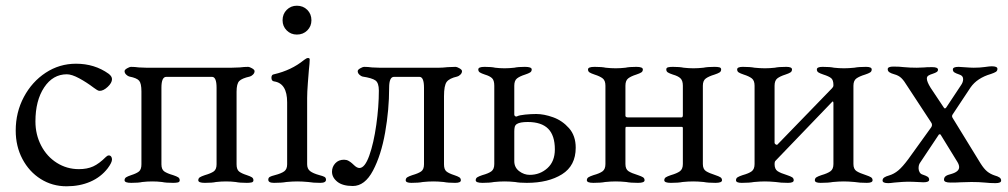

<svg xmlns="http://www.w3.org/2000/svg" viewBox="-20 -637 3529 672"><path d="M35 0ZM35 -180Q35 -244 63.5 -297.5Q92 -351 140 -382.5Q188 -414 246 -414Q311 -414 360 -379Q372 -370 372 -360Q372 -347 357 -333Q342 -319 329 -319Q324 -319 319 -322.5Q314 -326 308 -330Q283 -349 257 -363Q231 -377 214 -377Q165 -377 134.5 -331Q104 -285 104 -212Q104 -166 124 -127.5Q144 -89 179 -67Q214 -45 256 -45Q285 -45 306 -54.5Q327 -64 351 -88Q356 -93 361 -93Q366 -93 369 -89Q372 -85 372 -79Q372 -68 357 -48Q333 -17 296 -1Q259 15 213 15Q163 15 122.5 -10.5Q82 -36 58.5 -80.5Q35 -125 35 -180Z M416 -6Q416 -13 421.5 -16.5Q427 -20 439 -24Q458 -30 466.5 -37Q475 -44 475 -62V-317Q475 -345 467 -354.5Q459 -364 433 -369Q428 -370 422 -375.5Q416 -381 416 -388Q416 -393 425 -398Q434 -403 438 -403Q452 -403 466 -401L492 -400H791L819 -401Q835 -403 849 -403Q853 -403 862 -398Q871 -393 871 -388Q871 -381 865 -375.5Q859 -370 854 -369Q827 -363 817.5 -353.5Q808 -344 808 -316V-62Q808 -44 816.5 -37Q825 -30 844 -24Q856 -20 861.5 -16.5Q867 -13 867 -6Q867 0 860.5 1.5Q854 3 844 3Q819 3 805 0Q789 -2 771 -2Q754 -2 736 0Q723 3 697 3Q674 3 674 -6Q674 -13 679.5 -16.5Q685 -20 697 -24Q718 -30 728 -37Q738 -44 738 -62V-330Q738 -368 722 -368H562Q545 -368 545 -330V-62Q545 -44 555 -37Q565 -30 586 -24Q598 -20 603.5 -16.5Q609 -13 609 -6Q609 0 602.5 1.5Q596 3 586 3Q561 3 547 0Q531 -2 513 -2Q496 -2 478 0Q465 3 439 3Q416 3 416 -6Z M919 0ZM919 -8Q919 -15 924.5 -18Q930 -21 942 -24Q965 -30 975 -37.5Q985 -45 985 -62V-279Q985 -345 940 -352Q930 -353 930 -365Q930 -376 939 -377Q1000 -391 1044 -427Q1053 -434 1058 -434Q1064 -434 1064 -429Q1064 -418 1061 -391Q1060 -379 1057.5 -346.5Q1055 -314 1055 -294V-62Q1055 -46 1065.5 -38Q1076 -30 1098 -24Q1110 -21 1115.5 -18Q1121 -15 1121 -8Q1121 3 1101 3Q1076 3 1059 0Q1037 -2 1020 -2Q1004 -2 982 0Q966 3 939 3Q919 3 919 -8ZM969 -566Q969 -588 983.5 -602.5Q998 -617 1019 -617Q1041 -617 1055.5 -602.5Q1070 -588 1070 -566Q1070 -545 1055.5 -530.5Q1041 -516 1019 -516Q998 -516 983.5 -530.5Q969 -545 969 -566Z M1142 -36Q1142 -53 1153.5 -65.5Q1165 -78 1184 -78Q1193 -78 1200 -74Q1207 -70 1212 -65.5Q1217 -61 1218 -60Q1229 -49 1238 -49Q1257 -49 1272.5 -92.5Q1288 -136 1297 -200Q1306 -264 1306 -320Q1306 -347 1294 -355.5Q1282 -364 1249 -369Q1244 -370 1238 -375.5Q1232 -381 1232 -388Q1232 -393 1241 -398Q1250 -403 1254 -403Q1268 -403 1282 -401L1308 -400H1517Q1529 -400 1547 -402L1575 -403Q1579 -403 1588 -398Q1597 -393 1597 -388Q1597 -381 1591 -375.5Q1585 -370 1580 -369Q1553 -363 1543.5 -350.5Q1534 -338 1534 -300V-62Q1534 -44 1542.5 -37Q1551 -30 1570 -24Q1582 -20 1587.5 -16.5Q1593 -13 1593 -6Q1593 3 1573 3Q1548 3 1533 0Q1513 -2 1497 -2Q1480 -2 1460 0Q1445 3 1420 3Q1400 3 1400 -6Q1400 -13 1405.5 -16.5Q1411 -20 1423 -24Q1444 -30 1454 -37Q1464 -44 1464 -62V-330Q1464 -368 1448 -368H1359Q1342 -368 1342 -330Q1342 -253 1328 -173.5Q1314 -94 1285.5 -40Q1257 14 1215 14Q1179 14 1160.5 -1Q1142 -16 1142 -36Z M1645 -6Q1645 -13 1650.5 -16.5Q1656 -20 1668 -24Q1690 -30 1700 -37.5Q1710 -45 1710 -63V-337Q1710 -356 1702 -363.5Q1694 -371 1677 -376Q1665 -380 1659.5 -383.5Q1654 -387 1654 -394Q1654 -403 1676 -403Q1701 -403 1713 -400Q1729 -398 1746 -398Q1762 -398 1780 -400Q1793 -403 1817 -403Q1841 -403 1841 -394Q1841 -387 1835.5 -383.5Q1830 -380 1818 -376Q1799 -370 1789.5 -362.5Q1780 -355 1780 -337V-236Q1780 -232 1783.5 -230Q1787 -228 1790 -230Q1798 -234 1818.5 -236Q1839 -238 1857 -238Q1884 -238 1916 -226.5Q1948 -215 1971.5 -188.5Q1995 -162 1995 -120Q1995 -57 1947 -27Q1899 3 1824 3Q1798 3 1783 0Q1763 -2 1746 -2Q1729 -2 1709 0Q1694 3 1669 3Q1645 3 1645 -6ZM1922 -114Q1922 -163 1898.5 -186.5Q1875 -210 1827 -210Q1800 -210 1789 -203Q1783 -199 1781.5 -192.5Q1780 -186 1780 -177V-73Q1780 -51 1797 -38Q1814 -25 1834 -25Q1870 -25 1896 -48.5Q1922 -72 1922 -114Z M2034 -6Q2034 -13 2039.5 -16.5Q2045 -20 2057 -24Q2079 -30 2089 -37.5Q2099 -45 2099 -63V-337Q2099 -355 2089.5 -362.5Q2080 -370 2061 -376Q2049 -380 2043.5 -383.5Q2038 -387 2038 -394Q2038 -403 2061 -403Q2087 -403 2100 -400Q2118 -398 2135 -398Q2151 -398 2169 -400Q2182 -403 2207 -403Q2230 -403 2230 -394Q2230 -387 2224.5 -383.5Q2219 -380 2207 -376Q2188 -370 2178.5 -362.5Q2169 -355 2169 -337V-232Q2169 -226 2179 -226H2365Q2370 -226 2370 -234V-337Q2370 -355 2361.5 -363Q2353 -371 2335 -376Q2323 -380 2317.5 -383.5Q2312 -387 2312 -394Q2312 -400 2318.5 -401.5Q2325 -403 2335 -403Q2359 -403 2373 -400Q2391 -398 2407 -398Q2424 -398 2442 -400Q2456 -403 2481 -403Q2491 -403 2497.5 -401.5Q2504 -400 2504 -394Q2504 -387 2498.5 -383.5Q2493 -380 2481 -376Q2461 -370 2450.5 -362.5Q2440 -355 2440 -337V-63Q2440 -45 2451 -38Q2462 -31 2484 -24Q2496 -20 2501.5 -16.5Q2507 -13 2507 -6Q2507 3 2484 3Q2458 3 2443 0Q2423 -2 2406 -2Q2389 -2 2369 0Q2354 3 2328 3Q2305 3 2305 -6Q2305 -13 2310.5 -16.5Q2316 -20 2328 -24Q2349 -30 2359.5 -37.5Q2370 -45 2370 -63V-188Q2370 -191 2369 -192Q2368 -193 2366 -193H2172Q2170 -193 2169.5 -191Q2169 -189 2169 -186V-63Q2169 -45 2179.5 -38Q2190 -31 2213 -24Q2225 -20 2230.5 -16.5Q2236 -13 2236 -6Q2236 3 2213 3Q2187 3 2172 0Q2152 -2 2135 -2Q2118 -2 2098 0Q2083 3 2057 3Q2034 3 2034 -6Z M2556 -6Q2556 -13 2561.5 -16.5Q2567 -20 2579 -24Q2601 -30 2611 -37.5Q2621 -45 2621 -63V-337Q2621 -355 2611.5 -362.5Q2602 -370 2583 -376Q2571 -380 2565.5 -383.5Q2560 -387 2560 -394Q2560 -403 2580 -403Q2606 -403 2621 -400Q2641 -398 2657 -398Q2674 -398 2692 -400Q2705 -403 2732 -403Q2752 -403 2752 -394Q2752 -387 2746.5 -383.5Q2741 -380 2729 -376Q2710 -370 2700.5 -362.5Q2691 -355 2691 -337V-137Q2691 -134 2695 -131.5Q2699 -129 2701 -131L2892 -328Q2893 -330 2895 -332Q2897 -334 2897 -339Q2897 -357 2889 -363.5Q2881 -370 2862 -376Q2850 -380 2844.5 -383.5Q2839 -387 2839 -394Q2839 -403 2859 -403Q2886 -403 2899 -400Q2917 -398 2934 -398Q2950 -398 2970 -400Q2985 -403 3011 -403Q3031 -403 3031 -394Q3031 -387 3025.5 -383.5Q3020 -380 3008 -376Q2988 -370 2977.5 -362.5Q2967 -355 2967 -337V-63Q2967 -45 2978 -38Q2989 -31 3011 -24Q3023 -20 3028.5 -16.5Q3034 -13 3034 -6Q3034 3 3014 3Q2988 3 2971 0Q2949 -2 2933 -2Q2917 -2 2895 0Q2879 3 2852 3Q2832 3 2832 -6Q2832 -13 2837.5 -16.5Q2843 -20 2855 -24Q2876 -30 2886.5 -37.5Q2897 -45 2897 -63V-276Q2897 -279 2896 -281Q2895 -283 2893 -281L2694 -74Q2691 -71 2691 -63Q2691 -45 2701.5 -38Q2712 -31 2735 -24Q2747 -20 2752.5 -16.5Q2758 -13 2758 -6Q2758 3 2738 3Q2712 3 2695 0Q2673 -2 2657 -2Q2641 -2 2619 0Q2603 3 2576 3Q2556 3 2556 -6Z M3069 0ZM3069 -5Q3069 -12 3075 -16Q3081 -20 3092 -23Q3109 -28 3124 -40.5Q3139 -53 3159 -80L3236 -187Q3242 -194 3242 -200Q3242 -205 3238 -210L3156 -335Q3144 -355 3134.5 -364Q3125 -373 3110 -377Q3099 -380 3093 -384Q3087 -388 3087 -395Q3087 -404 3107 -404Q3128 -404 3144 -402Q3164 -400 3189 -400L3215 -401Q3222 -402 3240 -402H3243Q3263 -402 3263 -393Q3263 -388 3258.5 -385Q3254 -382 3245 -379Q3235 -376 3229.5 -372.5Q3224 -369 3224 -362Q3224 -351 3237 -330L3283 -261Q3287 -254 3292 -261L3343 -338Q3351 -349 3351 -360Q3351 -372 3338 -376Q3326 -380 3320.5 -383.5Q3315 -387 3315 -394Q3315 -403 3335 -403Q3340 -403 3358.5 -401.5Q3377 -400 3388 -400Q3410 -400 3427 -402.5Q3444 -405 3451 -405Q3471 -405 3471 -396Q3471 -389 3465.5 -385.5Q3460 -382 3448 -378Q3400 -364 3377 -331L3314 -236Q3310 -230 3315 -223L3412 -65Q3424 -46 3435 -37Q3446 -28 3461 -23Q3472 -20 3478 -16Q3484 -12 3484 -5Q3484 4 3464 4Q3445 4 3427 2Q3407 0 3380 0L3343 1Q3330 2 3307 2Q3284 2 3284 -8Q3284 -16 3290 -20.5Q3296 -25 3309 -28Q3337 -36 3337 -52Q3337 -60 3331 -70L3272 -166Q3271 -167 3269 -167Q3267 -167 3266 -166L3200 -67Q3195 -60 3195 -48Q3195 -41 3198.5 -34.5Q3202 -28 3209 -26Q3221 -22 3226.5 -18.5Q3232 -15 3232 -8Q3232 1 3212 1Q3206 1 3190.5 0Q3175 -1 3156 -1Q3143 -1 3110 2Q3096 4 3089 4Q3069 4 3069 -5Z"/></svg>

Font: EB Garamond
Style: Regular
Weight: 400
Designer: Georg Duffner and Octavio Pardo
Foundry: Georg Duffner
Version: Version 1.000; ttfautohint (v1.6)